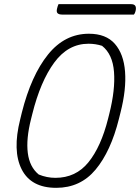

<svg xmlns="http://www.w3.org/2000/svg" viewBox="-20 -882 673 922"><path d="M407 -720Q489 -720 531.5 -671.5Q574 -623 580.5 -538Q587 -453 559 -343L551 -311Q512 -155 439 -67.5Q366 20 250 20Q129 20 84 -69Q39 -158 77 -309L85 -342Q130 -520 210.5 -620Q291 -720 407 -720ZM129 -310Q105 -215 113.5 -147.5Q122 -80 166 -44Q205 -28 246 -28Q344 -28 404.5 -102.5Q465 -177 499 -312L505 -336Q534 -451 527.5 -536.5Q521 -622 470 -662Q439 -672 405 -672Q307 -672 240.5 -581.5Q174 -491 135 -334ZM261 -862H610Q639 -862 631 -829Q628 -817 623 -812H279Q263 -812 256.5 -818.5Q250 -825 254 -841Q257 -854 261 -862Z"/></svg>

Font: Recursive Mn Csl St Lt
Style: Italic
Weight: 300
Italic angle: -15°
Monospace: yes
Version: Version 1.079;hotconv 1.0.112;makeotfexe 2.5.65598; ttfautoh